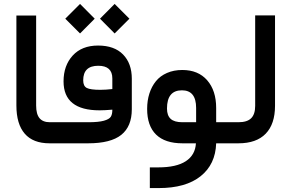

<svg xmlns="http://www.w3.org/2000/svg" viewBox="-20 -730 1481 978"><path d="M254.9 0H232.4Q148.4 0 106 -49.1Q63.5 -98.1 63.5 -192.9V-641.1V-650.9H73.2H154.3H164.1V-641.1V-192.4Q164.1 -148.4 181.4 -127.9Q198.7 -107.4 233.9 -107.4H254.9Q267.1 -107.4 267.1 -57.1V-51.8Q267.1 0 254.9 0Z M249 -107.4H430.2Q481.9 -107.4 509 -115Q536.1 -122.6 544.2 -135Q552.2 -147.5 552.2 -169.9V-171.4Q512.7 -168 487.3 -168Q303.7 -168 303.7 -315.4Q303.7 -396 350.3 -447Q397 -498 479.5 -498Q562.5 -498 606.9 -452.4Q651.4 -406.7 651.4 -329.1V-173.3Q651.4 -85.9 597.7 -43Q543.9 0 429.2 0H249Q236.8 0 236.8 -51.8V-57.1Q236.8 -107.4 249 -107.4ZM480.5 -395Q403.8 -395 403.8 -320.8Q403.8 -291.5 422.1 -282Q440.4 -272.5 491.2 -272.5Q519 -272.5 552.2 -276.4V-330.6Q552.2 -395 480.5 -395ZM489.3 -634.8 564 -710 639.2 -634.8 564 -559.6ZM312.5 -634.8 387.7 -710 462.4 -634.8 387.7 -559.6Z M1140.1 0H1081.1Q1077.6 107.4 1001.7 167.7Q925.8 228 789.1 228H752.9H743.2V218.3V132.3V122.6H752.9H786.1Q878.4 122.6 926.5 91.1Q974.6 59.6 978 0H909.2Q820.8 0 775.1 -44.4Q729.5 -88.9 729.5 -175.3Q729.5 -217.8 741 -253.7Q752.4 -289.6 774.2 -316.4Q795.9 -343.3 830.6 -358.4Q865.2 -373.5 908.7 -373.5Q989.7 -373.5 1035.4 -321Q1081.1 -268.6 1081.1 -179.7V-107.4H1140.1Q1152.3 -107.4 1152.3 -57.1V-51.8Q1152.3 0 1140.1 0ZM830.6 -177.2Q830.6 -141.6 849.4 -124.5Q868.2 -107.4 908.7 -107.4H979V-180.2Q979 -270 906.7 -270Q830.6 -270 830.6 -177.2Z M1135.3 -107.4H1194.8Q1238.8 -107.4 1259.3 -127.7Q1279.8 -147.9 1279.8 -190.9V-641.6V-651.4H1289.6H1371.1H1380.9V-641.6V-191.4Q1380.9 -98.1 1333.5 -49.1Q1286.1 0 1194.3 0H1135.3Q1123 0 1123 -51.8V-57.1Q1123 -107.4 1135.3 -107.4Z"/></svg>

Font: Shabnam Medium FD
Style: Medium-FD
Weight: 500
Foundry: DejaVu fonts team - Redesigned by Saber Rastikerdar - Based on Vazir font
Version: Version 5.0.0